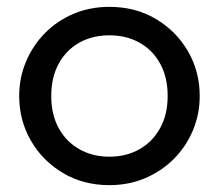

<svg xmlns="http://www.w3.org/2000/svg" viewBox="-20 -525 638 560"><path d="M299 15Q223 15 163.5 -20.5Q104 -56 70 -115Q36 -174 36 -245Q36 -297.5 55.5 -344.5Q75 -391.5 110.5 -427.8Q146 -464 194 -484.5Q242 -505 299 -505Q375.5 -505 435 -469.5Q494.5 -434 528.5 -375Q562.5 -316 562.5 -245Q562.5 -192.5 543 -145.5Q523.5 -98.5 488 -62.5Q452.5 -26.5 404.5 -5.8Q356.5 15 299 15ZM299 -68Q348.5 -68 386.8 -89.8Q425 -111.5 447 -151.2Q469 -191 469 -245Q469 -299.5 447.2 -339.2Q425.5 -379 387 -400.5Q348.5 -422 299 -422Q249.5 -422 211.2 -400.5Q173 -379 151.2 -339.2Q129.5 -299.5 129.5 -245Q129.5 -191 151.2 -151.2Q173 -111.5 211.5 -89.8Q250 -68 299 -68Z"/></svg>

Font: Geologica Cursive Light
Style: Regular
Weight: 300
Designer: Sindre Bremnes, Frode Helland
Foundry: Monokrom Skriftforlag AS
Version: Version 1.010;gftools[0.9.28]